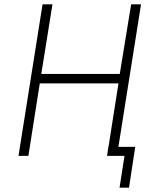

<svg xmlns="http://www.w3.org/2000/svg" viewBox="-20 -725 747 893"><path d="M536 148 559 0H478L484 -42H609L580 148ZM66 0 178 -705H224L172 -381H537L590 -705H636L524 0H478L531 -337H165L112 0Z"/></svg>

Font: Nunito Sans 7pt Condensed ExtraLight
Style: Italic
Weight: 250
Width: 3
Italic angle: -9°
Designer: Vernon Adams
Foundry: Vernon Adams
Version: Version 3.101;gftools[0.9.27]